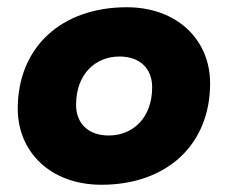

<svg xmlns="http://www.w3.org/2000/svg" viewBox="-20 -500 630 530"><path d="M260 10C440 10 560 -100 560 -270C560 -390 469 -480 330 -480C150 -480 29 -370 29 -200C29 -80 120 10 260 10ZM280 -126C225 -126 190 -158 190 -211C190 -294 242 -344 310 -344C365 -344 400 -312 400 -259C400 -176 348 -126 280 -126Z"/></svg>

Font: Celebes ExtraBold
Style: Italic
Weight: 800
Italic angle: -10°
Designer: Anugrah Pasau
Foundry: Lafontype
Version: Version 1.000